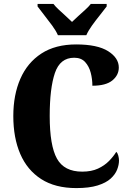

<svg xmlns="http://www.w3.org/2000/svg" viewBox="-20 -951 666 981"><path d="M370 10Q262 10 190.5 -36Q119 -82 83.5 -164.5Q48 -247 48 -358Q48 -466 84 -548.5Q120 -631 191.5 -677.5Q263 -724 369 -724Q478 -724 532.5 -689.5Q587 -655 587 -606Q587 -567 554 -540Q521 -513 452 -513Q452 -547 443.5 -579.5Q435 -612 415 -634Q395 -656 359 -656Q287 -656 260.5 -578Q234 -500 234 -358Q234 -207 271 -140.5Q308 -74 400 -74Q447 -74 480.5 -89.5Q514 -105 537 -128.5Q560 -152 574 -175Q581 -169 584.5 -155.5Q588 -142 588 -131Q588 -109 578.5 -84.5Q569 -60 545.5 -38.5Q522 -17 479 -3.5Q436 10 370 10ZM276 -771Q266 -794 246.5 -820.5Q227 -847 206.5 -873Q186 -899 172 -918V-931H253Q262 -919 279.5 -902.5Q297 -886 316 -869Q335 -852 348 -839Q361 -852 380 -869Q399 -886 417 -902.5Q435 -919 444 -931H525V-918Q511 -899 490 -873Q469 -847 450 -820.5Q431 -794 421 -771Z"/></svg>

Font: Noto Serif Hebrew Condensed Black
Style: Regular
Weight: 900
Width: 3
Designer: Monotype Design Team
Foundry: Monotype Imaging Inc.
Version: Version 2.004; ttfautohint (v1.8.4.7-5d5b)